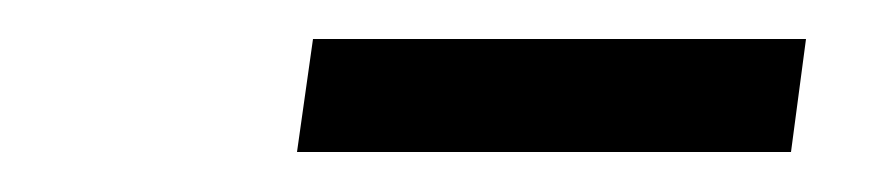

<svg xmlns="http://www.w3.org/2000/svg" viewBox="-20 -702 446 96"><path d="M136.5 -682.5H383L375.5 -626H128.5Z"/></svg>

Font: Merriweather 72pt Light
Style: Italic
Weight: 300
Italic angle: -7.8°
Version: Version 2.101